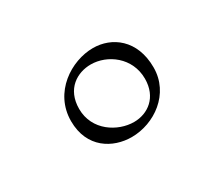

<svg xmlns="http://www.w3.org/2000/svg" viewBox="-51 -697 356 322"><g transform="rotate(-30 127.5 -536.0)"><path d="M55 -529C55 -477 94 -455 130 -455C174 -455 220 -487 220 -538C220 -592 184 -617 148 -617C106 -617 55 -585 55 -529ZM77 -540C77 -579 105 -595 131 -595C163 -595 198 -570 198 -529C198 -493 173 -475 146 -475C115 -475 77 -498 77 -540Z"/></g></svg>

Font: Stalemate
Style: Regular
Weight: 400
Designer: Astigmatic (AOETI)
Foundry: Astigmatic (AOETI)
Version: Version 001.000